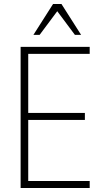

<svg xmlns="http://www.w3.org/2000/svg" viewBox="-20 -939 515 959"><path d="M83 0V-705H428V-670H121V-375H404V-340H121V-35H428V0ZM147 -765 245 -919H287L385 -765H354L266 -883L178 -765Z"/></svg>

Font: Nunito Sans 12pt ExtraLight Condensed
Style: Regular
Weight: 200
Width: 3
Version: Version 3.101;gftools[0.9.27]